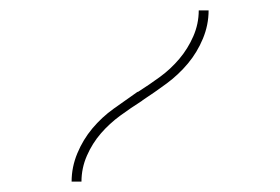

<svg xmlns="http://www.w3.org/2000/svg" viewBox="-20 -792 540 370"><path d="M118 -442Q118 -470 129 -496.5Q140 -523 158 -544.5Q176 -566 199 -582.5Q222 -599 245 -615H246Q268 -629 288.5 -644Q309 -659 325.5 -678.5Q342 -698 352.5 -722Q363 -746 363 -772H382Q382 -744 371 -717.5Q360 -691 342 -669.5Q324 -648 301 -631Q278 -614 255 -599L254 -598Q232 -584 211.5 -569Q191 -554 174.5 -535Q158 -516 147.5 -492Q137 -468 137 -442Z"/></svg>

Font: Iosevka Term Curly Thin
Style: Regular
Weight: 100
Designer: Belleve Invis
Foundry: Belleve Invis
Version: Version 32.3.0